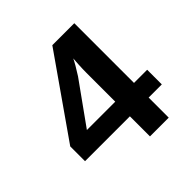

<svg xmlns="http://www.w3.org/2000/svg" viewBox="-173 -803 947 947"><g transform="rotate(-45 300.0 -329.5)"><path d="M478.5 -140.1V0H347.7V-140.1H34.7V-243.2L325.2 -658.7H478.5V-242.2H570.3V-140.1ZM347.7 -442.9Q347.7 -469.2 349.4 -500Q351.1 -530.8 352.1 -539.6Q339.4 -512.2 306.2 -460.4L149.9 -242.2H347.7Z"/></g></svg>

Font: Cousine
Style: Bold
Weight: 700
Monospace: yes
Designer: Steve Matteson
Foundry: Ascender Corporation
Version: Version 1.20